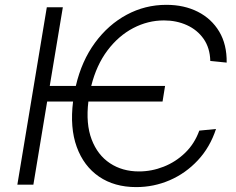

<svg xmlns="http://www.w3.org/2000/svg" viewBox="-20 -757 969 787"><path d="M656.6 -404.8 646.3 -340.9H342.3Q331.3 -249.6 355.6 -185.5Q380 -121.4 430.8 -87.9Q481.5 -54.3 549.7 -54.3Q601.6 -54.3 650.7 -73.7Q699.9 -93 738.6 -130.3Q777.3 -167.6 796.9 -221.6L865.4 -228.3Q840.9 -153.4 791 -100Q741.1 -46.5 675.8 -18.3Q610.4 9.9 538.4 9.9Q448.9 9.9 386 -33Q323.2 -76 294.6 -154.7Q266 -233.3 279.5 -340.9H173.3L116.8 0H51.1L171.9 -727.3H237.6L183.9 -404.8H290.8Q314.6 -507.1 369.3 -581.7Q424 -656.2 499.5 -696.7Q574.9 -737.2 661.9 -737.2Q734.7 -737.2 790.8 -708.8Q846.9 -680.4 878.6 -627.5Q910.2 -574.6 909.1 -500.4L842 -507.1Q840.6 -560.7 814.6 -597.7Q788.7 -634.6 746.1 -653.9Q703.5 -673.3 652 -673.3Q586.3 -673.3 526.1 -641.9Q465.9 -610.4 420.6 -550.4Q375.4 -490.4 354 -404.8Z"/></svg>

Font: Inter UI Light
Style: Italic
Weight: 300
Italic angle: 9.39999°
Designer: Rasmus Andersson
Foundry: rsms
Version: 3.2;8d6f07862